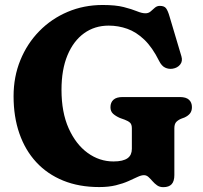

<svg xmlns="http://www.w3.org/2000/svg" viewBox="-20 -739 824 778"><path d="M686.5 -29.7Q686.5 -4.6 675.5 7.4Q664.5 19.4 641.7 19.4Q627 19.4 616.5 12Q606.1 4.6 597.9 -4.9Q589.7 -14.4 581.6 -21.8Q573.5 -29.2 563.2 -29.2Q552.6 -29.2 537.2 -22Q521.8 -14.8 500.3 -5.1Q478.7 4.6 449.5 11.8Q420.3 19 382.1 19Q300.3 19 236 -7.2Q171.6 -33.4 126.8 -82Q81.9 -130.6 58.5 -198.3Q35 -265.9 35 -349.2Q35 -428 62.5 -495.2Q89.9 -562.5 139.2 -612.8Q188.4 -663.1 254.1 -690.9Q319.8 -718.8 396.2 -718.8Q448.4 -718.8 481.3 -710.4Q514.2 -702 534.7 -693.5Q555.1 -685.1 569.3 -685.1Q581.7 -685.1 590.3 -692.6Q599 -700.2 607.5 -707.7Q616.1 -715.2 627.7 -715.2Q645.6 -715.2 652.9 -705.4Q660.3 -695.6 666.9 -672.6L715.2 -510.5Q720.9 -491 710 -477.4Q699.2 -463.8 679.4 -460.6Q663.2 -458.2 649 -465Q634.9 -471.7 624.8 -491.9Q597.6 -546.7 564.9 -578.1Q532.2 -609.4 495.8 -622.3Q459.5 -635.2 420.5 -635.2Q363.6 -635.2 320.5 -604.1Q277.5 -573 253.3 -514.8Q229.2 -456.6 229.2 -374.9Q229.2 -283.8 258.2 -219Q287.2 -154.3 335 -119.5Q382.9 -84.8 439.6 -84.8Q459.6 -84.8 473.9 -88.2Q488.1 -91.6 497 -98Q505.9 -104.4 510.1 -114Q514.3 -123.6 514.3 -135.7V-219.2Q514.3 -234.7 507 -241.7Q499.6 -248.6 485.3 -254L465.8 -261Q448.8 -268.5 438.2 -278.1Q427.6 -287.8 427.6 -304.6Q427.6 -323.8 439.7 -334.8Q451.8 -345.8 477 -345.8H708.3Q734 -345.8 745.8 -334.8Q757.7 -323.8 757.7 -305Q757.7 -289.4 750.1 -279.6Q742.5 -269.8 727.9 -263L715.5 -258.4Q703.2 -253.7 694.8 -245.4Q686.5 -237.1 686.5 -219.2Z"/></svg>

Font: Fraunces SuperSoft 9pt
Style: Regular
Weight: 900
Version: Version 1.000;[b76b70a41]